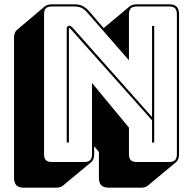

<svg xmlns="http://www.w3.org/2000/svg" viewBox="-20 -750 893 889"><path d="M316 -622 684 -208V-630H694V-90H684V-193L306 -617Q305 -618 303.5 -619Q302 -620 301 -620Q300 -620 299.5 -619Q299 -618 299 -617V-90H289V-619Q289 -625 293 -628Q297 -631 301 -631Q305 -631 308 -629Q311 -627 316 -622ZM370 0Q389 0 397.5 -8.5Q406 -17 406 -36V-366L577 -159V-36Q577 -17 585.5 -8.5Q594 0 613 0H763Q782 0 790.5 -8.5Q799 -17 799 -36V-684Q799 -703 790.5 -711.5Q782 -720 763 -720H613Q594 -720 585.5 -711.5Q577 -703 577 -684V-471L383 -693Q370 -708 356.5 -714Q343 -720 324 -720H220Q201 -720 192.5 -711.5Q184 -703 184 -684V-36Q184 -17 192.5 -8.5Q201 0 220 0ZM402 1 272 109Q268 113 259.5 116Q251 119 241 119H91Q67 119 56 108Q45 97 45 73V-575Q45 -588 48.5 -597Q52 -606 59 -612L188 -721Q193 -725 201.5 -727.5Q210 -730 220 -730H324Q346 -730 361 -723Q376 -716 391 -700L460 -620L581 -721Q586 -725 594.5 -727.5Q603 -730 613 -730H763Q787 -730 798 -719Q809 -708 809 -684V-36Q809 -23 805.5 -14Q802 -5 795 1L665 109Q661 113 652.5 116Q644 119 634 119H484Q460 119 449 108Q438 97 438 73V-46L416 -73V-36Q416 -23 412.5 -14Q409 -5 402 1Z"/></svg>

Font: Bungee Shade
Style: Regular
Weight: 400
Designer: David Jonathan Ross
Foundry: David Jonathan Ross
Version: Version 1.000;PS 1.0;hotconv 1.0.72;makeotf.lib2.5.5900